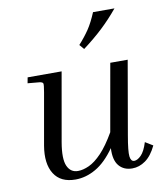

<svg xmlns="http://www.w3.org/2000/svg" viewBox="-84 -810 772 890"><g transform="rotate(-10 302.5 -365.0)"><path d="M468 5Q428 5 405.5 -22Q383 -49 386 -105Q343 -44 296 -17Q249 10 200 10Q130 10 99.5 -38.5Q69 -87 83 -170L126 -414Q132 -448 130 -454.5Q128 -461 113 -463L58 -468L63 -495H223L166 -171Q153 -95 168 -61Q183 -27 218 -27Q242 -27 270.5 -40Q299 -53 330.5 -86Q362 -119 396 -178L452 -495H534L474 -150Q461 -76 464 -52Q467 -28 483 -28Q498 -28 515.5 -45.5Q533 -63 546 -105L582 -83Q560 -37 530.5 -16Q501 5 468 5ZM344 -579 325 -601Q354 -633 374.5 -663.5Q395 -694 414 -740H515Q477 -694 436.5 -656Q396 -618 344 -579Z"/></g></svg>

Font: Inria Serif
Style: Italic
Weight: 400
Italic angle: -10°
Designer: Black Foundry Team
Foundry: Black Foundry
Version: Version 1.000; ttfautohint (v1.8.3)